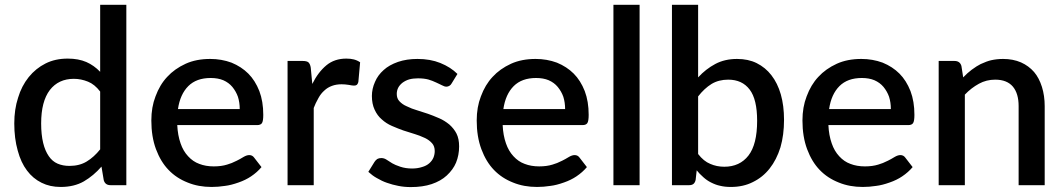

<svg xmlns="http://www.w3.org/2000/svg" viewBox="-20 -760 4368 788"><path d="M391.1 -147V-384.3Q368.2 -414.1 341.3 -424.8Q312.5 -436.5 283.2 -436.5Q220.2 -436.5 184.6 -390.6Q148.9 -343.8 148.9 -253.4Q148.9 -207.5 157.2 -173.3Q165 -141.1 180.2 -119.1Q194.8 -97.7 216.3 -88.4Q237.8 -79.1 265.1 -79.1Q306.2 -79.1 335.9 -97.2Q365.7 -115.2 391.1 -147ZM391.1 -740.2H498.5V0H433.6Q411.6 0 405.8 -20.5L396.5 -76.2Q364.3 -39.1 324.2 -15.6Q284.2 7.3 229 7.3Q185.1 7.3 150.9 -9.8Q115.2 -27.3 90.8 -60.1Q65.9 -92.8 52.7 -142.1Q38.6 -191.9 38.6 -253.4Q38.6 -311.5 54.2 -358.9Q68.4 -406.7 97.7 -443.4Q127 -479.5 167 -499.5Q206.5 -519.5 257.8 -519.5Q302.2 -519.5 334.5 -505.4Q365.7 -491.7 391.1 -465.3Z M710.4 -312.5H963.9Q963.9 -339.4 956.5 -362.8Q948.7 -384.8 933.6 -403.3Q918.9 -420.9 896.5 -430.7Q874.5 -439.9 844.7 -439.9Q786.1 -439.9 752.9 -406.7Q719.2 -373 710.4 -312.5ZM1035.2 -246.6H707.5Q709.5 -204.6 721.2 -171.4Q731.9 -140.1 752 -118.7Q772 -96.7 797.9 -87.4Q824.2 -77.1 857.4 -77.1Q888.7 -77.1 912.1 -84.5Q930.2 -89.4 952.1 -100.6Q963.4 -106 981 -116.7Q993.2 -123.5 1002.9 -123.5Q1015.6 -123.5 1022.9 -113.3L1053.2 -74.2Q1035.2 -52.7 1010.3 -36.1Q987.8 -21 959.5 -11.2Q928.2 0 903.8 2.9Q875.5 7.3 848.6 7.3Q794.4 7.3 750.5 -10.7Q704.1 -28.8 671.9 -62.5Q639.6 -95.7 620.1 -147.9Q601.1 -199.2 601.1 -265.6Q601.1 -320.3 618.2 -364.3Q635.7 -412.1 666 -444.3Q696.3 -477.5 742.2 -498.5Q785.6 -518.1 842.8 -518.1Q889.2 -518.1 930.2 -502.9Q970.7 -486.3 999 -458Q1027.3 -429.7 1044.4 -386.2Q1060.5 -343.8 1060.5 -288.6Q1060.5 -263.2 1055.2 -254.9Q1049.8 -246.6 1035.2 -246.6Z M1255.4 -481.9 1261.7 -415.5Q1285.6 -463.9 1319.8 -492.2Q1353 -519.5 1401.4 -519.5Q1418.9 -519.5 1432.1 -516.1Q1445.8 -512.7 1458 -504.4L1450.7 -423.3Q1448.2 -415 1444.8 -412.1Q1440.9 -408.7 1433.1 -408.7Q1425.8 -408.7 1411.6 -411.6Q1396 -414.1 1382.3 -414.1Q1359.9 -414.1 1342.8 -407.7Q1324.2 -400.9 1311.5 -388.7Q1296.9 -376 1287.1 -357.9Q1274.4 -335.4 1267.6 -316.9V0H1160.2V-509.8H1222.7Q1239.3 -509.8 1246.1 -503.9Q1253.4 -496.6 1255.4 -481.9Z M1857.4 -456.5 1833.5 -417.5Q1830.1 -411.1 1824.2 -407.7Q1818.4 -404.3 1812 -404.3Q1804.2 -404.3 1793.5 -410.2Q1790 -412.1 1782 -415.8Q1773.9 -419.4 1770 -421.4Q1754.9 -428.7 1738.3 -433.6Q1720.2 -438.5 1695.3 -438.5Q1675.3 -438.5 1659.2 -434.1Q1644.5 -429.7 1631.8 -420.4Q1620.1 -411.1 1614.3 -399.9Q1608.4 -388.2 1608.4 -374.5Q1608.4 -356 1619.1 -344.7Q1631.3 -331.5 1648.4 -324.2Q1671.4 -313 1689.5 -308.1Q1698.7 -305.7 1736.3 -293Q1754.9 -286.6 1783.2 -274.4Q1803.7 -265.6 1824.2 -249Q1843.3 -231.9 1853.5 -211.9Q1864.3 -190.4 1864.3 -159.2Q1864.3 -123.5 1851.6 -92.3Q1839.8 -64 1813.5 -39.6Q1789.1 -17.1 1751.5 -4.4Q1714.8 7.8 1666 7.8Q1638.7 7.8 1614.7 2.9Q1591.3 -1.5 1567.9 -9.8Q1547.9 -16.6 1526.4 -29.3Q1509.3 -38.6 1491.7 -54.7L1517.1 -95.7Q1521.5 -102.5 1528.3 -107.4Q1535.2 -111.3 1544.9 -111.3Q1556.2 -111.3 1565.9 -105Q1577.1 -97.2 1589.8 -89.8Q1601.1 -83 1623 -75.7Q1645 -68.4 1671.4 -68.4Q1693.8 -68.4 1712.9 -74.7Q1730 -79.6 1741.7 -89.8Q1753.4 -100.1 1758.8 -112.8Q1764.2 -126 1764.2 -140.1Q1764.2 -159.7 1753.4 -171.9Q1741.7 -185.1 1724.6 -193.4Q1700.2 -204.6 1683.1 -209.5Q1667.5 -213.9 1635.3 -224.6Q1616.7 -231 1588.4 -243.2Q1564.9 -253.4 1546.9 -270Q1528.8 -285.2 1517.6 -309.6Q1506.3 -333.5 1506.3 -366.2Q1506.3 -395.5 1519 -423.8Q1530.8 -451.7 1554.7 -472.7Q1577.1 -493.2 1613.3 -505.9Q1648.9 -518.1 1693.4 -518.1Q1746.1 -518.1 1787.1 -501.5Q1829.6 -484.4 1857.4 -456.5Z M2045.9 -312.5H2299.3Q2299.3 -339.4 2292 -362.8Q2284.2 -384.8 2269 -403.3Q2254.4 -420.9 2231.9 -430.7Q2210 -439.9 2180.2 -439.9Q2121.6 -439.9 2088.4 -406.7Q2054.7 -373 2045.9 -312.5ZM2370.6 -246.6H2043Q2044.9 -204.6 2056.6 -171.4Q2067.4 -140.1 2087.4 -118.7Q2107.4 -96.7 2133.3 -87.4Q2159.7 -77.1 2192.9 -77.1Q2224.1 -77.1 2247.6 -84.5Q2265.6 -89.4 2287.6 -100.6Q2298.8 -106 2316.4 -116.7Q2328.6 -123.5 2338.4 -123.5Q2351.1 -123.5 2358.4 -113.3L2388.7 -74.2Q2370.6 -52.7 2345.7 -36.1Q2323.2 -21 2294.9 -11.2Q2263.7 0 2239.3 2.9Q2210.9 7.3 2184.1 7.3Q2129.9 7.3 2085.9 -10.7Q2039.6 -28.8 2007.3 -62.5Q1975.1 -95.7 1955.6 -147.9Q1936.5 -199.2 1936.5 -265.6Q1936.5 -320.3 1953.6 -364.3Q1971.2 -412.1 2001.5 -444.3Q2031.7 -477.5 2077.6 -498.5Q2121.1 -518.1 2178.2 -518.1Q2224.6 -518.1 2265.6 -502.9Q2306.2 -486.3 2334.5 -458Q2362.8 -429.7 2379.9 -386.2Q2396 -343.8 2396 -288.6Q2396 -263.2 2390.6 -254.9Q2385.3 -246.6 2370.6 -246.6Z M2497.6 -740.2H2605V0H2497.6Z M2845.2 -364.3V-127.9Q2868.2 -98.1 2895 -87.4Q2921.4 -75.7 2952.6 -75.7Q3016.1 -75.7 3051.8 -121.6Q3087.4 -167.5 3087.4 -264.2Q3087.4 -352.5 3056.6 -392.6Q3025.9 -433.1 2968.8 -433.1Q2929.7 -433.1 2900.4 -415.5Q2870.6 -397 2845.2 -364.3ZM2845.2 -740.2V-442.4Q2876.5 -476.6 2916 -497.6Q2954.6 -518.1 3004.9 -518.1Q3050.8 -518.1 3085.4 -501Q3121.6 -482.9 3146 -451.2Q3171.4 -418.5 3184.6 -372.6Q3197.8 -326.2 3197.8 -268.1Q3197.8 -206.1 3183.1 -155.3Q3167 -104 3138.7 -68.4Q3110.8 -32.7 3069.8 -12.7Q3030.3 7.3 2979.5 7.3Q2954.6 7.3 2935.1 2.4Q2918 -1 2897.9 -11.2Q2881.3 -19.5 2866.7 -32.7Q2849.1 -48.3 2839.4 -61L2835 -21.5Q2832.5 -10.3 2825.7 -4.9Q2819.3 0 2808.1 0H2737.8V-740.2Z M3382.8 -312.5H3636.2Q3636.2 -339.4 3628.9 -362.8Q3621.1 -384.8 3606 -403.3Q3591.3 -420.9 3568.8 -430.7Q3546.9 -439.9 3517.1 -439.9Q3458.5 -439.9 3425.3 -406.7Q3391.6 -373 3382.8 -312.5ZM3707.5 -246.6H3379.9Q3381.8 -204.6 3393.6 -171.4Q3404.3 -140.1 3424.3 -118.7Q3444.3 -96.7 3470.2 -87.4Q3496.6 -77.1 3529.8 -77.1Q3561 -77.1 3584.5 -84.5Q3602.5 -89.4 3624.5 -100.6Q3635.7 -106 3653.3 -116.7Q3665.5 -123.5 3675.3 -123.5Q3688 -123.5 3695.3 -113.3L3725.6 -74.2Q3707.5 -52.7 3682.6 -36.1Q3660.2 -21 3631.8 -11.2Q3600.6 0 3576.2 2.9Q3547.9 7.3 3521 7.3Q3466.8 7.3 3422.9 -10.7Q3376.5 -28.8 3344.2 -62.5Q3312 -95.7 3292.5 -147.9Q3273.4 -199.2 3273.4 -265.6Q3273.4 -320.3 3290.5 -364.3Q3308.1 -412.1 3338.4 -444.3Q3368.7 -477.5 3414.6 -498.5Q3458 -518.1 3515.1 -518.1Q3561.5 -518.1 3602.5 -502.9Q3643.1 -486.3 3671.4 -458Q3699.7 -429.7 3716.8 -386.2Q3732.9 -343.8 3732.9 -288.6Q3732.9 -263.2 3727.5 -254.9Q3722.2 -246.6 3707.5 -246.6Z M3925.8 -489.3 3933.1 -442.4Q3950.2 -460.4 3967.8 -473.6Q3989.7 -489.7 4004.9 -497.1Q4030.3 -508.8 4047.4 -512.7Q4071.3 -518.1 4096.7 -518.1Q4137.7 -518.1 4170.4 -503.9Q4202.1 -489.7 4224.1 -464.4Q4244.6 -440.4 4256.3 -403.3Q4267.6 -366.7 4267.6 -324.7V0H4160.6V-324.7Q4160.6 -376 4137.2 -404.3Q4112.8 -433.1 4064.5 -433.1Q4028.3 -433.1 3998 -416.5Q3965.8 -398.9 3939.9 -371.6V0H3832.5V-509.8H3897.5Q3919.9 -509.8 3925.8 -489.3Z"/></svg>

Font: Lato-SemiBold
Style: Regular
Weight: 500
Designer: Lukasz Dziedzic with Adam Twardoch and Botio Nikoltchev
Foundry: tyPoland Lukasz Dziedzic
Version: ""